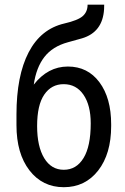

<svg xmlns="http://www.w3.org/2000/svg" viewBox="-20 -778 524 808"><path d="M265.6 -498C209.6 -498 161.8 -472.7 122.1 -421.9C128.9 -469.7 143.8 -508.5 166.7 -538.1C189.7 -567.7 222.7 -588.4 265.6 -600.1L325.2 -616.7C383.1 -634 414.1 -674.8 418 -739.3L418.5 -758.3H348.6C348.6 -738.4 341.9 -722.5 328.4 -710.4C314.9 -698.4 289.1 -688 251 -679.2C184.9 -663.9 134.8 -623.5 100.6 -557.9C66.4 -492.3 49.3 -404.9 49.3 -295.9V-251.5C49.3 -171.7 67.5 -108.2 104 -61C140.5 -13.8 188.6 9.8 248.5 9.8C308.4 9.8 356.6 -13.6 393.1 -60.3C429.5 -107 447.8 -169.4 447.8 -247.6V-254.9C447.8 -328.8 431.3 -387.8 398.4 -431.9C365.6 -476 321.3 -498 265.6 -498ZM248 -423.8C283.2 -423.8 311 -409 331.3 -379.4C351.6 -349.8 361.8 -309.6 361.8 -258.8C361.8 -194.3 351.7 -145.7 331.5 -112.8C311.4 -79.9 283.7 -63.5 248.5 -63.5C213.4 -63.5 185.9 -79.8 166 -112.5C146.2 -145.3 136.2 -190.3 136.2 -247.6C136.2 -306.5 146.2 -350.6 166.3 -379.9C186.3 -409.2 213.5 -423.8 248 -423.8Z"/></svg>

Font: Roboto Condensed
Style: Regular
Weight: 400
Designer: Google
Version: Version 2.134; 2016